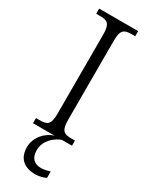

<svg xmlns="http://www.w3.org/2000/svg" viewBox="-243 -758 807 1036"><g transform="rotate(30 161.0 -240.5)"><path d="M39 0H174C124 14 75 65 75 127C75 198 117 233 187 233C207 233 233 227 252 218V178C229 185 213 188 195 188C158 188 129 168 129 116C129 53 181 13 219 0H282V-32H259C214 -32 194 -42 194 -111V-603C194 -672 214 -682 259 -682H282V-714H39V-682H63C108 -682 128 -672 128 -603V-110C128 -42 108 -32 63 -32H39Z"/></g></svg>

Font: Noto Serif Georgian SemiCondensed Light
Style: Regular
Weight: 300
Width: 4
Designer: Monotype Design Team, Akaki Razmadze
Foundry: Google LLC
Version: Version 2.003